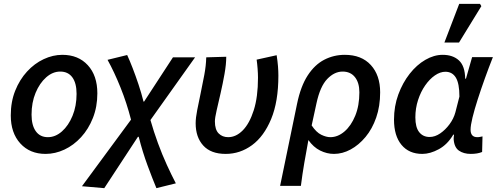

<svg xmlns="http://www.w3.org/2000/svg" viewBox="-20 -788 2584 998"><path d="M217 12Q135 12 85.5 -42.5Q36 -97 36 -188Q36 -259 59 -316.5Q82 -374 120.5 -416Q159 -458 207 -480.5Q255 -503 304 -503Q387 -503 436.5 -449Q486 -395 486 -303Q486 -233 463 -175Q440 -117 401.5 -75Q363 -33 315 -10.5Q267 12 217 12ZM229 -75Q268 -75 302 -105Q336 -135 357 -186Q378 -237 378 -300Q378 -356 356 -386Q334 -416 293 -416Q254 -416 220 -386Q186 -356 165 -305.5Q144 -255 144 -192Q144 -137 166 -106Q188 -75 229 -75Z M522 190 406 180 661 -166Q639 -252 606.5 -333Q574 -414 539 -477L641 -502Q654 -474 669.5 -434Q685 -394 700 -349Q715 -304 726 -260H729L879 -490H994L762 -164Q779 -104 801 -44Q823 16 847.5 69.5Q872 123 894 165L793 190Q774 145 747.5 73.5Q721 2 701 -77H697Z M1153 12Q1076 12 1036.5 -31.5Q997 -75 997 -147Q997 -175 1005 -215.5Q1013 -256 1023 -303.5Q1033 -351 1042 -399Q1051 -447 1052 -490L1156 -493Q1156 -454 1147 -403.5Q1138 -353 1126.5 -303Q1115 -253 1106 -214Q1097 -175 1097 -157Q1097 -114 1116.5 -94.5Q1136 -75 1166 -75Q1207 -75 1242 -110.5Q1277 -146 1299 -215Q1321 -284 1321 -384Q1321 -405 1319 -431Q1317 -457 1314 -478L1418 -501Q1423 -469 1425 -443Q1427 -417 1427 -395Q1427 -260 1389.5 -169.5Q1352 -79 1290 -33.5Q1228 12 1153 12Z M1436 178 1524 -248Q1543 -340 1579.5 -396Q1616 -452 1665.5 -477.5Q1715 -503 1772 -503Q1859 -503 1907.5 -450Q1956 -397 1956 -308Q1956 -236 1935.5 -177Q1915 -118 1880 -76Q1845 -34 1802.5 -11Q1760 12 1716 12Q1679 12 1644 -5.5Q1609 -23 1583 -60Q1571 5 1561.5 60Q1552 115 1544 178ZM1697 -75Q1736 -75 1770.5 -104.5Q1805 -134 1826.5 -186.5Q1848 -239 1848 -308Q1848 -358 1825 -387Q1802 -416 1761 -416Q1718 -416 1681 -377.5Q1644 -339 1625 -251L1600 -136Q1624 -100 1650 -87.5Q1676 -75 1697 -75Z M2175 12Q2106 12 2067 -35Q2028 -82 2028 -166Q2028 -236 2050.5 -297Q2073 -358 2109.5 -404.5Q2146 -451 2191 -477Q2236 -503 2281 -503Q2334 -503 2365.5 -474Q2397 -445 2398 -379H2402L2434 -491H2542Q2521 -438 2500.5 -381Q2480 -324 2463 -271Q2446 -218 2436 -177Q2426 -136 2426 -114Q2426 -75 2461 -75Q2469 -75 2475.5 -76.5Q2482 -78 2488 -79L2486 2Q2462 12 2427 12Q2390 12 2365.5 -5Q2341 -22 2338 -65Q2338 -69 2338.5 -75Q2339 -81 2340 -88H2336Q2306 -37 2261 -12.5Q2216 12 2175 12ZM2213 -76Q2241 -76 2268 -94.5Q2295 -113 2316.5 -142Q2338 -171 2347 -204L2368 -286Q2368 -354 2349.5 -384.5Q2331 -415 2295 -415Q2268 -415 2240.5 -396Q2213 -377 2190 -344Q2167 -311 2153 -268Q2139 -225 2139 -178Q2139 -126 2159 -101Q2179 -76 2213 -76ZM2290 -567 2367 -768H2475L2482 -756L2366 -567Z"/></svg>

Font: Source Sans 3 Semibold
Style: Italic
Weight: 600
Italic angle: -11°
Designer: Paul D. Hunt
Foundry: Adobe
Version: Version 3.052;hotconv 1.1.0;makeotfexe 2.6.0